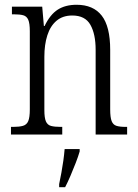

<svg xmlns="http://www.w3.org/2000/svg" viewBox="-20 -564 577 805"><path d="M26 0V-32H36Q61 -32 76.5 -36.5Q92 -41 98.5 -56.5Q105 -72 105 -105V-433Q105 -466 98.5 -481Q92 -496 77.5 -500Q63 -504 38 -504H30V-536H157L164 -455H167Q190 -503 222 -523.5Q254 -544 301 -544Q371 -544 406.5 -498.5Q442 -453 442 -355V-105Q442 -72 448 -56.5Q454 -41 468 -36.5Q482 -32 507 -32H513V0H381V-355Q381 -421 359 -460Q337 -499 283 -499Q243 -499 217 -477Q191 -455 178.5 -416Q166 -377 166 -326V-102Q166 -70 172.5 -55Q179 -40 194 -36Q209 -32 234 -32H241V0ZM228 208Q233 184 237.5 159.5Q242 135 245.5 110Q249 85 251 61H314V71Q308 92 297.5 119Q287 146 275.5 173Q264 200 253 221H228Z"/></svg>

Font: Noto Serif Ethiopic Condensed Light
Style: Regular
Weight: 300
Width: 3
Designer: Monotype Design Team
Foundry: Monotype Imaging Inc.
Version: Version 2.102